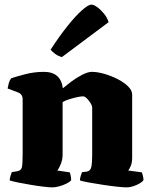

<svg xmlns="http://www.w3.org/2000/svg" viewBox="-20 -811 655 831"><path d="M207 0Q195 0 169 -3Q143 -6 113.5 -11Q84 -16 59 -21Q34 -26 22 -30Q22 -38 25 -48Q28 -58 31 -66L55 -70Q72 -73 75 -88Q78 -103 78 -147V-382Q78 -403 58 -411L13 -428Q15 -440 18 -451Q21 -462 28 -472Q45 -478 86 -489Q127 -500 170 -500Q243 -500 252 -429Q265 -440 287.5 -457Q310 -474 335 -487Q360 -500 378 -500Q401 -500 431 -491.5Q461 -483 488.5 -469Q516 -455 534 -437.5Q552 -420 552 -402V-129Q552 -107 546 -93Q540 -79 535 -73L594 -65Q596 -60 598.5 -50Q601 -40 601 -31Q593 -20 570 -10Q547 0 528 0Q515 0 487 -3Q459 -6 426 -11Q393 -16 365.5 -21Q338 -26 326 -30Q326 -38 329 -48.5Q332 -59 335 -66L354 -68Q370 -70 374.5 -85.5Q379 -101 379 -147V-344Q379 -353 372 -364.5Q365 -376 356 -385Q347 -394 340 -394Q329 -394 311.5 -390Q294 -386 277 -380.5Q260 -375 251 -369V-143Q251 -121 243.5 -102Q236 -83 228 -73L282 -65Q283 -63 285.5 -52.5Q288 -42 288 -31Q283 -24 268 -16.5Q253 -9 236 -4.5Q219 0 207 0ZM248 -564Q232 -568 218.5 -578Q205 -588 199 -596Q236 -653 271 -697Q306 -741 334 -766Q362 -791 376 -791Q386 -791 401 -780Q416 -769 430 -752Q444 -735 450 -715Z"/></svg>

Font: Texturina Black
Style: Regular
Weight: 900
Designer: Guillermo Torres Carreño
Foundry: Omnibus-Type
Version: Version 1.002; ttfautohint (v1.8.3)